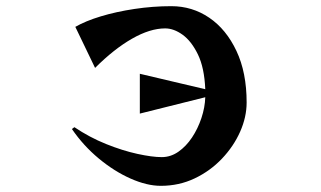

<svg xmlns="http://www.w3.org/2000/svg" viewBox="-20 -590 1040 622"><path d="M433 -222V-351L645 -301Q642 -371 621 -414Q600 -457 571.5 -477.5Q543 -498 515 -498Q466 -498 407.5 -464.5Q349 -431 288 -370L224 -503Q257 -522 306.5 -537Q356 -552 415.5 -561Q475 -570 535 -570Q603 -570 658 -532.5Q713 -495 746 -425Q779 -355 779 -258Q779 -211 758 -163.5Q737 -116 699 -76Q661 -36 610.5 -12Q560 12 501 12Q456 12 403 -11.5Q350 -35 300 -76.5Q250 -118 213 -172L221 -178Q270 -145 323.5 -123.5Q377 -102 425 -91.5Q473 -81 504 -81Q533 -81 558 -98.5Q583 -116 602 -144.5Q621 -173 632.5 -207.5Q644 -242 645 -275Z"/></svg>

Font: Reggae One
Style: Regular
Weight: 400
Designer: Fontworks Inc.
Foundry: Fontworks Inc.
Version: Version 1.100